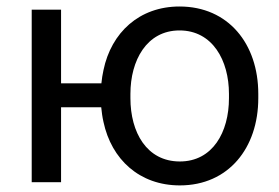

<svg xmlns="http://www.w3.org/2000/svg" viewBox="-20 -558 855 588"><path d="M167 -528.3H77.1V0H167V-229.5H290C291.5 -214.4 293.5 -199.2 296.9 -184.6C321.3 -69.8 407.2 9.8 530.8 9.8C679.7 9.8 771 -105 771 -257.3V-270.5C771 -423.8 679.2 -538.1 529.8 -538.1C406.7 -538.1 320.8 -458.5 296.9 -343.3C293.9 -330.1 292 -316.9 290.5 -302.7H167ZM379.4 -270.5C379.4 -373 429.2 -464.8 529.8 -464.8C630.9 -464.8 681.2 -373 681.2 -270.5V-257.3C681.2 -152.8 630.9 -63.5 530.8 -63.5C429.2 -63.5 379.4 -152.8 379.4 -257.3Z"/></svg>

Font: Bert Sans
Style: Regular
Weight: 400
Designer: Christian Robertson (Google), Cristiano Sobral
Foundry: Google, Cristiano Sobral
Version: Version 3.101